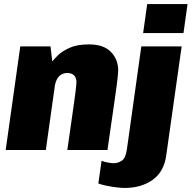

<svg xmlns="http://www.w3.org/2000/svg" viewBox="-20 -740 945 947"><path d="M8 0 80 -511H229L238 -437Q246 -448 266.5 -468Q287 -488 324 -504.5Q361 -521 419 -521Q491 -521 527 -484Q563 -447 563 -392Q563 -382 561 -364.5Q559 -347 555.5 -318Q552 -289 545.5 -246Q539 -203 530.5 -142Q522 -81 510 0H312Q324 -83 332 -139.5Q340 -196 345 -231.5Q350 -267 352.5 -287.5Q355 -308 356 -318.5Q357 -329 357 -336Q357 -356 345.5 -368Q334 -380 312 -380Q295 -380 282 -372Q269 -364 261.5 -350.5Q254 -337 251 -320L206 0ZM595 187Q578 187 553.5 184Q529 181 505 176Q481 171 465 165L481 53Q492 58 511 61.5Q530 65 541 65Q562 65 581 52.5Q600 40 606 -4L677 -511H876L800 26Q789 107 733 147Q677 187 595 187ZM686 -577 706 -720H905L885 -577Z"/></svg>

Font: Chivo Medium Black
Style: Italic
Weight: 900
Italic angle: -8.05°
Version: Version 2.002